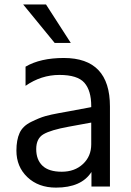

<svg xmlns="http://www.w3.org/2000/svg" viewBox="-20 -813 589 862"><path d="M53.7 -136.7Q53.7 -184.6 67.9 -215.8Q82 -247.1 119.6 -265.6Q157.2 -284.2 183.1 -291.5Q209 -298.8 244.6 -305.2Q280.3 -311.5 285.2 -312.5L389.6 -332V-336.9Q389.6 -406.2 358.9 -441.4Q328.1 -476.6 246.6 -476.6Q165 -476.6 94.7 -427.7V-513.7Q161.1 -552.7 266.6 -552.7Q473.6 -552.7 473.6 -335V24.4H390.6V-41Q345.7 29.3 231.4 29.3Q152.3 29.3 103 -17.6Q53.7 -64.5 53.7 -136.7ZM84 -793H186.5L297.9 -620.1H225.6ZM389.6 -165V-262.7L288.1 -244.1Q208 -229.5 175.3 -210.4Q142.6 -191.4 142.6 -143.6Q142.6 -95.7 170.9 -68.8Q199.2 -42 257.3 -42Q315.4 -42 352.5 -76.7Q389.6 -111.3 389.6 -165Z"/></svg>

Font: GenEi M Gothic v2 Regular
Style: Regular
Weight: 400
Version: Version 2.0